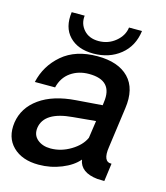

<svg xmlns="http://www.w3.org/2000/svg" viewBox="-112 -808 777 899"><g transform="rotate(15 276.0 -359.0)"><path d="M271 -563Q195.8 -563 154.8 -606Q113.8 -648.9 124 -724.1H187Q182.1 -684.1 208 -655Q233.9 -626 279.8 -626Q326.7 -626 361.8 -655Q397 -684.1 401.9 -724.1H464.8Q455.1 -648.9 401.6 -606Q348.1 -563 271 -563ZM158.2 5.9Q78.1 5.9 33.4 -38.1Q-11.2 -82 -1 -155.8Q10.3 -230 75.7 -276.6Q141.1 -323.2 250 -331.1L377 -340.8L378.9 -356Q395 -465.8 277.8 -465.8Q227.1 -465.8 189.5 -439.5Q151.9 -413.1 140.1 -363.8H42Q60.1 -445.8 124.5 -501Q189 -556.2 294.9 -556.2Q396 -556.2 446.5 -504.2Q497.1 -452.1 482.9 -354L456.1 -159.2Q444.8 -85 487.8 -86.9L476.1 0Q454.1 0 441.9 -1Q358.9 -9.8 349.1 -69.8Q321.3 -36.6 268.8 -15.4Q216.3 5.9 158.2 5.9ZM192.9 -82Q243.7 -82 290.3 -110.1Q336.9 -138.2 354 -176.8L366.2 -261.2L255.9 -251Q121.1 -239.7 108.9 -160.2Q104 -124 128.9 -103Q153.8 -82 192.9 -82Z"/></g></svg>

Font: Oakes Grotesk
Style: Medium Italic
Weight: 500
Designer: Samuel Oakes
Foundry: Samuel Oakes
Version: Version 1.0 | wf-rip DC20170320